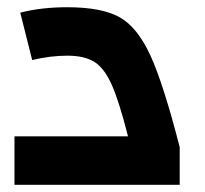

<svg xmlns="http://www.w3.org/2000/svg" viewBox="-20 -511 567 531"><path d="M20 -134H334Q310 -229 289.5 -275.5Q269 -322 241.5 -339.5Q214 -357 166 -357Q119 -357 69 -345L36 -476Q94 -491 166 -491Q261 -491 310.5 -463.5Q360 -436 396 -357.5Q432 -279 477 -104V0H20Z"/></svg>

Font: Changa SemiBold
Style: Regular
Weight: 600
Designer: Eduardo Rodriguez Tunni
Foundry: Eduardo Rodriguez Tunni
Version: Version 2.002; ttfautohint (v1.5) -l 8 -r 50 -G 150 -x 14 -H